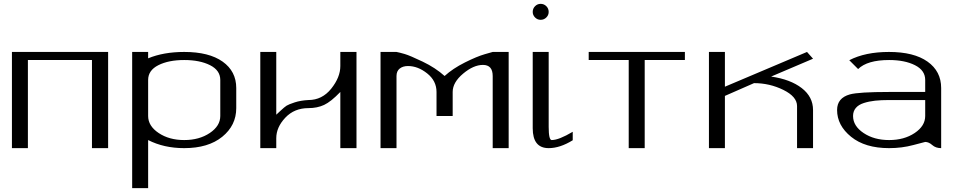

<svg xmlns="http://www.w3.org/2000/svg" viewBox="-20 -770 4995 998"><path d="M542 -500V0H458V-458H125V0H42V-500Z M750 -500V-466.8Q830.1 -500 937.5 -500Q1066.4 -500 1137.2 -449.7Q1208 -399.4 1208 -312.5V-208Q1208 -118.2 1135.3 -59.1Q1062.5 0 937.5 0Q832 0 750 -42V208H667V-500ZM1125 -167V-354.5Q1125 -404.3 1071.8 -431.2Q1018.6 -458 937.5 -458Q856.4 -458 803.2 -431.2Q750 -404.3 750 -354.5V-167Q750 -115.2 804.7 -78.6Q859.4 -42 937.5 -42Q1015.6 -42 1070.3 -78.6Q1125 -115.2 1125 -167Z M1583 -208Q1509.8 -208 1462.9 -158.2Q1416 -108.4 1416 -51.8V0H1333V-500H1416V-173.8Q1417 -174.8 1438 -194.3Q1459 -213.9 1469.7 -220.7Q1480.5 -227.5 1511.7 -237.8Q1543 -248 1583 -250Q1654.3 -250 1701.7 -309.1Q1749 -368.2 1749 -426.8V-500H1833V0H1749V-292Q1700.2 -241.2 1664.6 -224.6Q1628.9 -208 1583 -208Z M1958 -500H2041Q2056.6 -497.1 2083.5 -489.3Q2110.4 -481.4 2176.8 -449.7Q2243.2 -418 2291 -375Q2334 -414.1 2396.5 -445.3Q2459 -476.6 2500 -488.3L2541 -500H2624V0H2541V-375Q2541 -432.6 2490.2 -432.6Q2441.4 -432.6 2387.2 -387.2Q2333 -341.8 2333 -292V-167H2249V-292Q2249 -349.6 2200.7 -388.2Q2152.3 -426.8 2100.6 -426.8Q2074.2 -426.8 2057.6 -413.6Q2041 -400.4 2041 -375V0H1958Z M2790 -750Q2807.6 -750 2819.8 -737.8Q2832 -725.6 2832 -708Q2832 -691.4 2819.8 -679.2Q2807.6 -667 2790 -667Q2773.4 -667 2761.2 -679.2Q2749 -691.4 2749 -708Q2749 -725.6 2761.2 -737.8Q2773.4 -750 2790 -750ZM2832 -500V-110.4Q2832 -42 2847.7 -42Q2884.8 -42 2957 -85V-41Q2890.6 0 2832 0Q2749 0 2749 -103.5V-500Z M3540 -500V-458H3331.1V0H3248V-458H3040V-500Z M4206.1 0H4123V-218.8Q4123 -267.6 4051.8 -302.7Q3980.5 -337.9 3899.4 -337.9L3748 -271.5V0H3665V-500H3748V-319.3L4174.8 -500L4206.1 -464.8L3988.3 -372.1Q4088.9 -357.4 4147.5 -312Q4206.1 -266.6 4206.1 -198.2Z M4872.1 0Q4843.8 0 4825.7 -16.1Q4807.6 -32.2 4789.1 -32.2Q4787.1 -32.2 4727.5 -16.1Q4668 0 4601.6 0Q4476.6 0 4403.8 -59.1Q4331.1 -118.2 4331.1 -198.2Q4331.1 -260.7 4397.5 -279.3Q4443.4 -292 4601.6 -292H4789.1V-354.5Q4789.1 -404.3 4735.8 -431.2Q4682.6 -458 4601.6 -458Q4488.3 -458 4440.4 -411.1L4394.5 -457Q4477.5 -500 4600.6 -500Q4730.5 -500 4801.3 -449.7Q4872.1 -399.4 4872.1 -312.5ZM4789.1 -250H4601.6Q4559.6 -250 4528.3 -246.6Q4497.1 -243.2 4469.7 -234.4Q4442.4 -225.6 4428.2 -208.5Q4414.1 -191.4 4414.1 -167Q4414.1 -115.2 4468.8 -78.6Q4523.4 -42 4601.6 -42Q4679.7 -42 4734.4 -78.6Q4789.1 -115.2 4789.1 -167Z"/></svg>

Font: okolaks
Style: Regular
Weight: 500
Version: Version 000.6.0